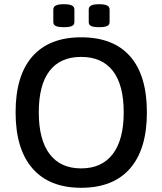

<svg xmlns="http://www.w3.org/2000/svg" viewBox="-20 -884 771 911"><path d="M54 -351Q54 -526 134 -616.5Q214 -707 365 -707Q518 -707 597.5 -616.5Q677 -526 677 -351Q677 -176 597 -84.5Q517 7 365 7Q214 7 134 -85Q54 -177 54 -351ZM567 -351Q567 -481 515.5 -547.5Q464 -614 365 -614Q266 -614 215 -547.5Q164 -481 164 -351Q164 -221 215.5 -153Q267 -85 365 -85Q463 -85 515 -153Q567 -221 567 -351ZM233 -779V-839Q233 -852 245 -858Q257 -864 283 -864Q309 -864 321 -858Q333 -852 333 -839V-779Q333 -766 321 -760.5Q309 -755 283 -755Q257 -755 245 -760.5Q233 -766 233 -779ZM401 -779V-839Q401 -852 412.5 -858Q424 -864 450 -864Q476 -864 488 -858Q500 -852 500 -839V-779Q500 -766 488 -760.5Q476 -755 450 -755Q424 -755 412.5 -760.5Q401 -766 401 -779Z"/></svg>

Font: Asap-Medium
Style: Regular
Weight: 500
Designer: Pablo Cosgaya
Foundry: Omnibus-Type
Version: Version 2.000; ttfautohint (v1.8)